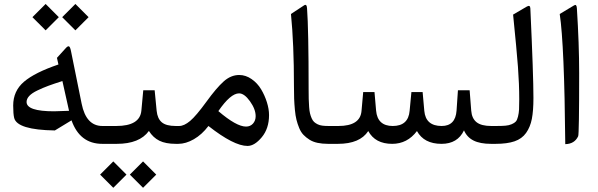

<svg xmlns="http://www.w3.org/2000/svg" viewBox="-20 -708 2942 945"><path d="M351.1 -688.5 416 -623.5 351.1 -558.6 286.1 -623.5ZM204.6 -688.5 269.5 -623.5 204.6 -558.6 139.6 -623.5ZM246.1 -160.2Q261.2 -160.2 319.8 -162.6L287.1 -309.1Q245.6 -295.9 218.5 -285.9Q191.4 -275.9 164.3 -262.9Q137.2 -250 124 -235.8Q110.8 -221.7 110.8 -206.1Q110.8 -160.2 246.1 -160.2ZM499 0H483.4Q373 0 332 -115.7L250 -65.9Q64.5 -68.8 49.8 -127.4Q44.9 -147 44.9 -188.5Q44.9 -260.3 98.1 -305.7Q151.4 -351.1 267.6 -390.6L260.3 -423.3L304.2 -471.7Q314.5 -482.9 320.1 -479.5Q325.7 -476.1 329.6 -455.6L381.8 -197.8Q403.8 -87.9 483.9 -87.9H499Q510.7 -87.9 510.7 -49.8V-37.6Q510.7 0 499 0Z M684.1 86.4 749 151.4 684.1 216.3 619.1 151.4ZM537.6 86.4 602.5 151.4 537.6 216.3 472.7 151.4ZM493.7 -87.9H552.2Q668.5 -87.9 675.8 -163.1L685.1 -263.7H741.2L751 -162.6Q754.9 -124 776.4 -106Q797.9 -87.9 844.7 -87.9H854.5Q866.2 -87.9 866.2 -49.8V-37.6Q866.2 0 854.5 0H845.7Q795.4 0 764.4 -15.4Q733.4 -30.8 712.9 -63.5Q667 0 554.7 0H493.7Q466.8 0 466.8 -37.6V-49.8Q466.8 -87.9 493.7 -87.9Z M849.1 0Q822.3 0 822.3 -37.6V-49.8Q822.3 -87.9 849.1 -87.9H861.8Q886.2 -87.9 915.8 -112.8Q945.3 -137.7 996.1 -207.5Q1044.9 -274.9 1080.6 -306.9Q1116.2 -338.9 1157.2 -338.9Q1189.5 -338.9 1218.3 -318.8Q1247.1 -298.8 1265.1 -268.6Q1283.2 -238.3 1293.7 -204.6Q1304.2 -170.9 1304.2 -141.6Q1304.2 -75.7 1268.6 -32.7Q1232.9 10.3 1198.2 10.3Q1130.9 10.3 1005.9 -87.9Q973.6 -45.4 934.1 -22.7Q894.5 0 857.4 0ZM1190.9 -85Q1211.9 -85 1225.1 -99.6Q1238.3 -114.3 1238.3 -136.2Q1238.3 -170.4 1210.4 -209.5Q1182.6 -248.5 1156.7 -248.5Q1114.7 -248.5 1054.7 -161.1Q1143.6 -85 1190.9 -85Z M1499 -269.5Q1499 -240.2 1499.5 -220.9Q1500 -201.7 1501.5 -181.6Q1502.9 -161.6 1505.9 -149.7Q1508.8 -137.7 1513.9 -126Q1519 -114.3 1525.9 -107.9Q1532.7 -101.6 1543 -96.4Q1553.2 -91.3 1566.4 -89.6Q1579.6 -87.9 1596.7 -87.9H1610.8Q1622.6 -87.9 1622.6 -49.8V-37.6Q1622.6 0 1610.8 0H1594.2Q1565.9 0 1543 -4.9Q1520 -9.8 1503.2 -20.5Q1486.3 -31.2 1473.6 -44.4Q1460.9 -57.6 1452.6 -77.9Q1444.3 -98.1 1439.2 -118.4Q1434.1 -138.7 1431.4 -167.7Q1428.7 -196.8 1427.7 -222.7Q1426.8 -248.5 1426.8 -284.7Q1426.8 -491.7 1412.1 -639.2L1476.6 -681.6Q1489.7 -690.4 1491.2 -667.5Q1499 -563 1499 -269.5Z M2152.8 0Q2066.9 0 2032.2 -63Q1984.9 0 1910.2 0Q1826.7 0 1792.5 -63Q1751.5 0 1643.1 0H1605.5Q1578.6 0 1578.6 -37.6V-49.8Q1578.6 -87.9 1605.5 -87.9H1645.5Q1752.9 -87.9 1759.3 -161.6L1767.6 -254.9H1823.2L1831.1 -163.6Q1837.9 -87.9 1913.1 -87.9Q1989.7 -87.9 1996.1 -162.6L2004.9 -254.9H2060.1L2068.4 -162.1Q2075.2 -87.9 2153.8 -87.9Q2221.7 -87.9 2227.1 -163.6L2233.9 -263.7H2291.5L2299.3 -163.6Q2302.2 -125 2325.7 -106.4Q2349.1 -87.9 2397.5 -87.9H2407.2Q2418.9 -87.9 2418.9 -49.8V-37.6Q2418.9 0 2407.2 0H2397Q2342.8 0 2310.5 -16.4Q2278.3 -32.7 2263.7 -66.4Q2232.4 0 2152.8 0Z M2401.9 -87.9H2422.4Q2450.7 -87.9 2467.8 -89.4Q2484.9 -90.8 2498.5 -96.7Q2512.2 -102.5 2518.8 -109.9Q2525.4 -117.2 2529.5 -134Q2533.7 -150.9 2534.7 -168.9Q2535.6 -187 2535.6 -219.2Q2535.6 -294.9 2529.3 -379.2Q2522.9 -463.4 2505.4 -636.2L2572.3 -675.3Q2589.4 -685.5 2590.3 -667Q2605.5 -338.4 2605.5 -225.6Q2605.5 -163.1 2597.7 -122.8Q2589.8 -82.5 2569.3 -53.7Q2548.8 -24.9 2512.5 -12.5Q2476.1 0 2419.4 0H2401.9Q2375 0 2375 -37.6V-49.8Q2375 -87.9 2401.9 -87.9Z M2734.9 -639.2 2805.7 -681.6Q2812 -685.5 2815.2 -682.1Q2818.4 -678.7 2819.3 -668Q2830.6 -490.7 2830.6 -347.7Q2830.6 -48.3 2825.7 -37.6Q2808.1 0.5 2762.2 1.5Q2757.8 -487.3 2734.9 -639.2Z"/></svg>

Font: Sahel FD
Style: FD
Weight: 400
Foundry: Saber Rastikerdar (saber.rastikerdar@gmail.com)
Version: Version 3.3.1